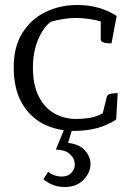

<svg xmlns="http://www.w3.org/2000/svg" viewBox="-20 -517 537 770"><path d="M452 -144 446 -38Q413 -15 370 -3.5Q327 8 278 8Q209 8 154 -20Q99 -48 67 -105Q35 -162 35 -247Q35 -329 69.5 -384.5Q104 -440 162 -468.5Q220 -497 290 -497Q380 -497 448 -453L427 -343Q423 -343 412.5 -343.5Q402 -344 393 -347.5Q384 -351 384 -359V-431Q366 -437 337.5 -441Q309 -445 285 -445Q259 -445 232 -440.5Q205 -436 184 -430Q153 -407 132.5 -357.5Q112 -308 112 -246Q112 -177 135 -131Q158 -85 197.5 -62.5Q237 -40 285 -40Q317 -40 343.5 -45Q370 -50 392 -63L409 -131Q413 -140 430 -142Q447 -144 452 -144ZM204 83 238 0H270L253 56Q300 62 321.5 87Q343 112 343 141Q343 175 315 204Q287 233 240 233Q211 233 189.5 223.5Q168 214 154 202L173 172Q197 191 228 191Q253 191 266.5 176Q280 161 280 142Q280 121 262 102.5Q244 84 204 83Z"/></svg>

Font: Mate SC
Style: Regular
Weight: 400
Designer: Eduardo Rodriguez Tunni
Foundry: Eduardo Rodriguez Tunni
Version: Version 1.003; ttfautohint (v1.8.4.7-5d5b);gftools[0.9.24]